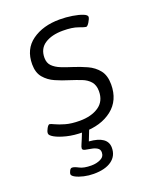

<svg xmlns="http://www.w3.org/2000/svg" viewBox="-138 -613 741 906"><g transform="rotate(-20 232.5 -160.0)"><path d="M196 8Q150 8 113.5 -1Q77 -10 56 -22Q35 -34 36 -44Q36 -54 44 -68Q52 -82 58 -82Q63 -82 80.5 -73.5Q98 -65 127.5 -56.5Q157 -48 199 -48Q257 -48 294 -73Q331 -98 331 -149Q331 -179 315.5 -197Q300 -215 274 -225Q248 -235 217 -245Q184 -255 152 -269Q120 -283 99 -308Q78 -333 78 -375Q78 -451 133 -490.5Q188 -530 272 -530Q304 -530 335 -525Q366 -520 386 -512Q406 -504 405 -494Q404 -485 394.5 -469.5Q385 -454 378 -454Q372 -454 343.5 -464.5Q315 -475 268 -475Q212 -475 177.5 -452.5Q143 -430 143 -384Q143 -358 158.5 -342.5Q174 -327 199 -317Q224 -307 253 -298Q288 -287 321 -272Q354 -257 375 -230.5Q396 -204 396 -159Q396 -79 340.5 -35.5Q285 8 196 8ZM175 210Q150 210 126 204.5Q102 199 86 190.5Q70 182 70 173Q70 168 75 157.5Q80 147 88 147Q99 147 119.5 158Q140 169 178 169Q204 169 224.5 159Q245 149 245 127Q245 112 232.5 104.5Q220 97 203.5 94.5Q187 92 174.5 89Q162 86 162 78Q162 71 168.5 57Q175 43 193 -3H229L205 58Q297 65 297 123Q297 164 265 187Q233 210 175 210Z"/></g></svg>

Font: Asap Semi Expanded Semi Expanded Light
Style: Italic
Weight: 300
Width: 6
Italic angle: -6°
Designer: Pablo Cosgaya
Foundry: Omnibus-Type
Version: Version 3.001; ttfautohint (v1.8.4.7-5d5b)